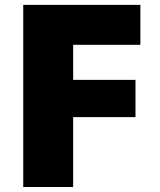

<svg xmlns="http://www.w3.org/2000/svg" viewBox="-20 -750 641 770"><path d="M73.2 0V-730.5H543V-570.3H273.4V-429.7H523.4V-280.3H273.4V0Z"/></svg>

Font: GenEi M Gothic v2 Black
Style: Regular
Weight: 900
Version: Version 2.0